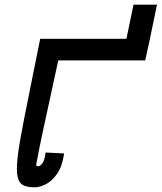

<svg xmlns="http://www.w3.org/2000/svg" viewBox="-20 -783 688 817"><path d="M548 -763 518 -618H618L648 -763ZM164 -618H618L598 -526H150ZM253 -130Q245 -75 223 -43.5Q201 -12 175 1Q149 14 128 14Q100 14 82.5 7Q65 0 57.5 -21.5Q50 -43 52.5 -85Q55 -127 67.5 -196.5Q80 -266 101 -369.5Q122 -473 151 -618H248Q229 -531 213.5 -459.5Q198 -388 185.5 -330.5Q173 -273 163.5 -229.5Q154 -186 148 -155Q142 -124 138.5 -106Q135 -88 134 -82Q134 -76 142 -75.5Q150 -75 160 -87.5Q170 -100 174 -134Z"/></svg>

Font: Victor Mono Thin
Style: Italic
Weight: 100
Italic angle: -12°
Monospace: yes
Designer: Rune Bjørnerås
Version: Version 1.561;gftools[0.9.30]